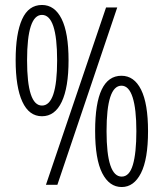

<svg xmlns="http://www.w3.org/2000/svg" viewBox="-20 -744 658 773"><path d="M149 -724Q200 -724 228 -668Q256 -612 256 -501Q256 -392 228.5 -334Q201 -276 149 -276Q97 -276 70 -334.5Q43 -393 43 -502Q43 -609 69 -666.5Q95 -724 149 -724ZM452 -714 211 0H165L407 -714ZM149 -684Q89 -684 89 -501Q89 -319 149 -319Q210 -319 210 -501Q210 -684 149 -684ZM469 -439Q520 -439 548 -383Q576 -327 576 -216Q576 -103 547.5 -47Q519 9 470 9Q420 9 391.5 -47Q363 -103 363 -217Q363 -439 469 -439ZM469 -399Q409 -399 409 -216Q409 -33 470 -33Q501 -33 515 -80.5Q529 -128 529 -216Q529 -305 514 -352Q499 -399 469 -399Z"/></svg>

Font: Noto Sans Myanmar ExtraCondensed Light
Style: Regular
Weight: 300
Width: 2
Designer: Monotype Design Team
Foundry: Monotype Imaging Inc.
Version: Version 2.107; ttfautohint (v1.8.4.7-5d5b)